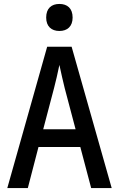

<svg xmlns="http://www.w3.org/2000/svg" viewBox="-20 -953 603 973"><path d="M281 -796C321 -796 348 -819 348 -864C348 -911 321 -933 281 -933C241 -933 214 -911 214 -864C214 -819 241 -796 281 -796ZM17 0H121L175 -208H387L442 0H546L343 -716H219ZM254 -507C262 -537 273 -585 281 -624C289 -585 300 -539 308 -506L363 -298H199Z"/></svg>

Font: Noto Sans Mono SemiCondensed Medium
Style: Regular
Weight: 500
Width: 4
Designer: Monotype Design Team
Foundry: Monotype Imaging Inc.
Version: Version 2.014